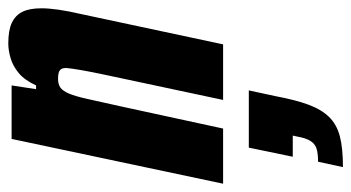

<svg xmlns="http://www.w3.org/2000/svg" viewBox="-226 -346 847 463"><g transform="rotate(-90 197.5 -114.5)"><path d="M-14 0 94 -510H223L214 -451H223Q236 -479 253 -493Q270 -507 289 -512.5Q308 -518 324 -518Q356 -518 374 -509.5Q392 -501 400.5 -484Q409 -467 409 -438Q409 -420 405.5 -396Q402 -372 395 -342L322 0H188L247 -277Q256 -319 260 -342.5Q264 -366 265 -378Q265 -387 262 -391Q259 -395 253.5 -396.5Q248 -398 239 -398Q226 -398 218 -392.5Q210 -387 203.5 -372Q197 -357 190.5 -327.5Q184 -298 173 -249L119 0ZM26 289 39 229Q60 229 71.5 225Q83 221 89.5 210Q96 199 99 182L102 168H51L73 62H211L197 127Q188 175 176.5 206Q165 237 147 255.5Q129 274 100.5 281.5Q72 289 26 289Z"/></g></svg>

Font: Saira Condensed ExtraBold
Style: Italic
Weight: 800
Width: 3
Italic angle: -12°
Designer: Hector Gatti with collaboration of the Omnibus-Type team
Foundry: Omnibus-Type
Version: Version 1.101